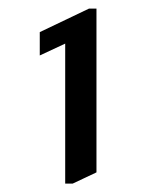

<svg xmlns="http://www.w3.org/2000/svg" viewBox="-20 -777 368 450"><path d="M188.5 -756.8H206.1V-373L150.4 -346.7H132.8V-674.8L73.2 -647V-701.7Z"/></svg>

Font: Nova Round
Style: Book
Weight: 400
Version: Version 2.000